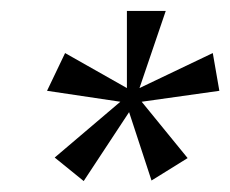

<svg xmlns="http://www.w3.org/2000/svg" viewBox="-20 -760 421 351"><path d="M80 -472 200 -574 66 -594 99 -663 212 -599V-740H283L235 -599L369 -663L381 -594L239 -574L323 -471L257 -430L216 -555L133 -429Z"/></svg>

Font: Spectral SemiBold
Style: Italic
Weight: 600
Italic angle: -10°
Designer: Jean-Baptiste Levee
Foundry: Production Type
Version: Version 2.001